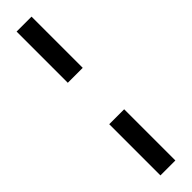

<svg xmlns="http://www.w3.org/2000/svg" viewBox="-331 -732 901 901"><g transform="rotate(-45 119.5 -281.5)"><path d="M69.8 -758.8H168.9V-418.9H69.8ZM69.8 -144H168.9V195.8H69.8Z"/></g></svg>

Font: Simonetta
Style: Black
Weight: 900
Designer: Gayaneh Bagdasaryan
Foundry: Brownfox
Version: Version 1.002